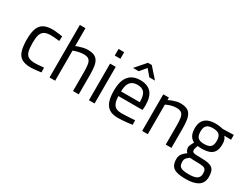

<svg xmlns="http://www.w3.org/2000/svg" viewBox="-85 -1383 2922 2269"><g transform="rotate(30 1376.5 -248.5)"><path d="M257 10Q178 10 133 -16.5Q88 -43 69.5 -102Q51 -161 51 -258Q51 -349 71.5 -404.5Q92 -460 138 -485Q184 -510 258 -510Q275 -510 299.5 -507.5Q324 -505 350 -501.5Q376 -498 395 -495L392 -431Q375 -433 353 -435Q331 -437 310 -438.5Q289 -440 275 -440Q218 -440 186.5 -422Q155 -404 142.5 -364.5Q130 -325 130 -258Q130 -185 141 -141.5Q152 -98 183 -79Q214 -60 275 -60Q289 -60 310.5 -61.5Q332 -63 354.5 -65Q377 -67 394 -68L396 -4Q376 -1 350 2Q324 5 299 7.5Q274 10 257 10Z M508 0V-717H585V-473Q603 -481 628.5 -489.5Q654 -498 683 -504Q712 -510 738 -510Q790 -510 823 -496.5Q856 -483 874.5 -453.5Q893 -424 900 -377.5Q907 -331 907 -265V0H829V-262Q829 -327 821.5 -366Q814 -405 792 -422.5Q770 -440 724 -440Q699 -440 672.5 -435.5Q646 -431 623 -424Q600 -417 585 -411V0Z M1046 0V-500H1123V0ZM1046 -610V-700H1123V-610Z M1444 10Q1369 10 1325.5 -19Q1282 -48 1263 -105Q1244 -162 1244 -247Q1244 -342 1270 -399.5Q1296 -457 1343 -483.5Q1390 -510 1454 -510Q1554 -510 1605 -454.5Q1656 -399 1656 -276L1652 -217H1323Q1324 -139 1352 -99Q1380 -59 1453 -59Q1481 -59 1514.5 -60.5Q1548 -62 1581 -64Q1614 -66 1637 -68L1639 -7Q1615 -3 1580.5 1Q1546 5 1510 7.5Q1474 10 1444 10ZM1323 -280H1578Q1578 -372 1548.5 -408.5Q1519 -445 1454 -445Q1412 -445 1383 -428.5Q1354 -412 1338.5 -376Q1323 -340 1323 -280ZM1306 -591 1429 -732H1481L1606 -591H1529L1456 -677L1384 -591Z M1772 0V-500H1849V-465Q1866 -475 1891.5 -485Q1917 -495 1946 -502.5Q1975 -510 2002 -510Q2054 -510 2087 -496.5Q2120 -483 2138.5 -453.5Q2157 -424 2164.5 -377.5Q2172 -331 2172 -265V0H2094V-262Q2094 -327 2086.5 -366Q2079 -405 2056.5 -422.5Q2034 -440 1988 -440Q1963 -440 1936.5 -434.5Q1910 -429 1887 -420.5Q1864 -412 1849 -404V0Z M2503 235Q2425 235 2377.5 221.5Q2330 208 2308.5 175Q2287 142 2287 85Q2287 56 2296 35.5Q2305 15 2322.5 -2.5Q2340 -20 2366 -39Q2353 -49 2345.5 -67.5Q2338 -86 2338 -109Q2338 -116 2343.5 -130Q2349 -144 2357 -159.5Q2365 -175 2372 -188Q2351 -198 2333.5 -215.5Q2316 -233 2305 -263Q2294 -293 2294 -339Q2294 -401 2317.5 -438.5Q2341 -476 2383.5 -493Q2426 -510 2481 -510Q2508 -510 2538 -506Q2568 -502 2585 -497L2734 -501V-435L2640 -437Q2654 -423 2663.5 -400Q2673 -377 2673 -339Q2673 -274 2651 -237Q2629 -200 2586 -185Q2543 -170 2478 -170Q2471 -170 2454.5 -171.5Q2438 -173 2430 -174Q2424 -160 2418 -142Q2412 -124 2412 -117Q2412 -102 2415.5 -93.5Q2419 -85 2430.5 -80Q2442 -75 2466 -73.5Q2490 -72 2532 -72Q2604 -72 2647 -60Q2690 -48 2708.5 -16.5Q2727 15 2727 75Q2727 160 2668 197.5Q2609 235 2503 235ZM2504 169Q2578 169 2613 148Q2648 127 2648 79Q2648 42 2636.5 24.5Q2625 7 2598 1.5Q2571 -4 2526 -4Q2517 -4 2501 -4.5Q2485 -5 2468 -5.5Q2451 -6 2437.5 -7Q2424 -8 2419 -8Q2399 7 2386.5 19.5Q2374 32 2369 45.5Q2364 59 2364 78Q2364 111 2376 131Q2388 151 2418.5 160Q2449 169 2504 169ZM2481 -232Q2543 -232 2569 -256.5Q2595 -281 2595 -339Q2595 -397 2569 -422Q2543 -447 2481 -447Q2423 -447 2397.5 -422Q2372 -397 2372 -339Q2372 -281 2397.5 -256.5Q2423 -232 2481 -232Z"/></g></svg>

Font: Cairo
Style: Regular
Weight: 400
Designer: Mohamed Gaber, Accademia di Belle Arti di Urbino
Foundry: Kief Type Foundry, Accademia di Belle Arti di Urbino
Version: Version 3.120